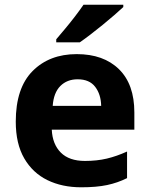

<svg xmlns="http://www.w3.org/2000/svg" viewBox="-20 -786 637 816"><path d="M306 -556Q420 -556 485.5 -492Q551 -428 551 -308V-235H200Q203 -173 238.5 -137.5Q274 -102 341 -102Q392 -102 434 -112Q476 -122 520 -142V-29Q480 -9 435 0.5Q390 10 325 10Q244 10 181.5 -20.5Q119 -51 83 -113Q47 -175 47 -269Q47 -412 118.5 -484Q190 -556 306 -556ZM310 -449Q265 -449 236.5 -420.5Q208 -392 204 -336H410Q409 -385 384.5 -417Q360 -449 310 -449ZM504 -756Q489 -742 466 -722Q443 -702 416 -680Q389 -658 363.5 -638.5Q338 -619 319 -606H219V-619Q235 -638 256.5 -663.5Q278 -689 299 -716.5Q320 -744 335 -766H504Z"/></svg>

Font: Noto Sans Georgian Bold
Style: Regular
Weight: 700
Designer: Monotype Design Team, Akaki Razmadze
Foundry: Google LLC
Version: Version 2.005; ttfautohint (v1.8.4.7-5d5b)